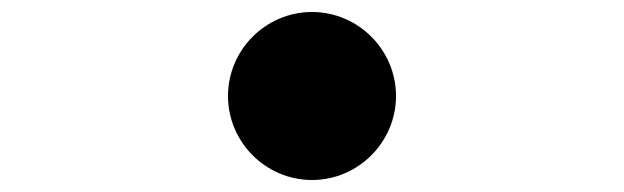

<svg xmlns="http://www.w3.org/2000/svg" viewBox="-20 -540 1040 320"><path d="M500 -520C423 -520 360 -457 360 -380C360 -303 423 -240 500 -240C577 -240 640 -303 640 -380C640 -457 577 -520 500 -520Z"/></svg>

Font: ChiuKong Gothic MN Heavy
Style: Regular
Weight: 900
Designer: Ryoko NISHIZUKA 西塚涼子 (kana, bopomofo & ideographs); Paul D. Hunt (Latin, Greek & Cyrillic); Sandoll Communications 산돌커뮤니
Foundry: Adobe
Version: Version 1.300